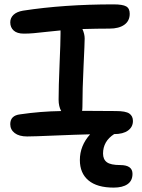

<svg xmlns="http://www.w3.org/2000/svg" viewBox="-20 -665 648 878"><path d="M104 -41Q67.4 -41 47.1 -56.6Q26.9 -72.3 26.9 -97.2Q26.9 -136.7 71.8 -142.1Q165 -155.8 259.8 -157.2Q248 -178.7 248 -209Q248 -268.1 252.4 -370.8Q256.8 -473.6 256.8 -509.8V-525.9Q227.5 -523.4 192.1 -519.3Q156.7 -515.1 133.8 -513.2Q110.8 -511.2 88.9 -511.2Q58.1 -511.2 42.5 -525.4Q26.9 -539.6 26.9 -563Q26.9 -583 41.7 -597.2Q56.6 -611.3 85 -616.2Q272 -645 499 -645Q541 -645 557.1 -635.7Q573.2 -626.5 573.2 -602.1Q573.2 -569.3 548.6 -551.8Q523.9 -534.2 481 -534.2Q427.2 -534.2 356.9 -532.2Q367.2 -509.3 367.2 -488.8Q367.2 -469.2 362.1 -363Q356.9 -256.8 356.9 -176.8Q356.9 -163.1 355 -158.2Q377.9 -158.2 429.2 -157.7Q480.5 -157.2 509.8 -157.2Q554.7 -157.2 571.3 -145.8Q587.9 -134.3 587.9 -111.8Q587.9 -84.5 565.4 -68.1Q543 -51.8 502 -51.8Q451.2 -19 451.2 37.1Q451.2 64 468.8 76.9Q486.3 89.8 529.8 89.8Q585.9 89.8 585.9 129.9Q585.9 161.6 563.2 177.2Q540.5 192.9 500 192.9Q423.8 192.9 384.5 159.9Q345.2 127 345.2 66.9Q345.2 1.5 392.1 -50.8Q327.1 -49.3 230.2 -45.2Q133.3 -41 104 -41Z"/></svg>

Font: Shantell Sans Irregular
Style: Regular
Weight: 500
Designer: Stephen Nixon, Anya Danilova, Shantell Martin
Foundry: Arrow Type
Version: Version 1.006;[9816181b4]